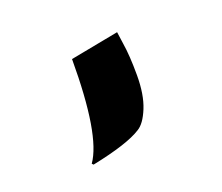

<svg xmlns="http://www.w3.org/2000/svg" viewBox="-55 -95 439 380"><g transform="rotate(-20 164.5 95.0)"><path d="M219.2 -19.5Q219.2 -19.5 222.7 5.4Q227.1 32.7 227.1 73.7Q227.1 114.7 216.1 141.6Q205.1 168.5 190.9 176.8Q162.1 195.3 85.9 210.9L83 208Q117.2 159.7 117.2 0Z"/></g></svg>

Font: HammersmithOne
Style: Regular
Weight: 400
Designer: Nicole Fally
Foundry: Nicole Fally
Version: Version 1.003